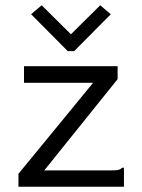

<svg xmlns="http://www.w3.org/2000/svg" viewBox="-20 -708 540 728"><path d="M50 -49 333 -394H71V-457H426V-408L148 -62H406Q422 -62 429.5 -64Q437 -66 443 -72H450V0H50ZM249 -578 360 -688 400 -654 261 -514H237L98 -654L138 -688Z"/></svg>

Font: Vazir Code
Style: Code
Weight: 400
Foundry: DejaVu fonts team - Redesigned by Saber Rastikerdar
Version: Version 1.1.2